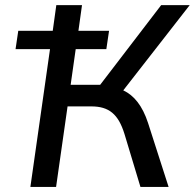

<svg xmlns="http://www.w3.org/2000/svg" viewBox="-20 -739 770 759"><path d="M201.7 0 247.1 -318.4H340.8C410.6 -318.4 447.8 -288.1 472.2 -209L535.2 0H646.5L565.4 -252.4C543 -321.3 509.8 -361.8 467.3 -381.8L730 -718.8H617.2L376 -403.8H259.3L279.3 -544.9H400.4L411.1 -617.2H290L304.2 -718.8H202.6L188.5 -617.2H52.2L41.5 -544.9H177.7L100.1 0Z"/></svg>

Font: Winston
Style: Italic
Weight: 400
Italic angle: -8.13011°
Designer: Vernon Adams, Kim Jin-seong, David Berlow, Cristiano Sobral
Foundry: The Winston Project Authors
Version: Version 3.004